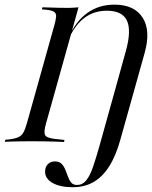

<svg xmlns="http://www.w3.org/2000/svg" viewBox="-43 -602 645 815"><path d="M105.6 -201.6 187.1 -492.7Q194.4 -518.5 195.2 -531.9Q196 -545.2 186.7 -551.6Q177.4 -558.1 154.8 -560.5L134.7 -562.1L137.1 -571Q149.2 -571 166.1 -570.2Q183.1 -569.4 204.8 -569Q226.6 -568.5 250.8 -568.5H249.2Q259.7 -568.5 269.8 -569.4Q279.8 -570.2 290.3 -571L187.1 -201.6ZM89.5 -2.4Q66.1 -2.4 44.8 -2Q23.4 -1.6 6 -1.2Q-11.3 -0.8 -22.6 0L-20.2 -8.9L-1.6 -10.5Q21.8 -13.7 35.1 -19.8Q48.4 -25.8 56 -39.1Q63.7 -52.4 71 -78.2L105.6 -201.6H187.1L152.4 -78.2Q141.9 -41.1 148.4 -28.6Q154.8 -16.1 191.9 -12.1L230.6 -8.1L229 0.8Q214.5 0 192.7 -0.8Q171 -1.6 144.4 -2Q117.7 -2.4 87.1 -2.4H90.3ZM440.3 -201.6 491.9 -387.9Q515.3 -473.4 495.6 -514.9Q475.8 -556.5 410.5 -556.5Q356.5 -556.5 316.5 -527Q276.6 -497.6 249.2 -437.9L248.4 -442.7Q278.2 -511.3 327.4 -546.8Q376.6 -582.3 442.7 -582.3Q527.4 -582.3 562.5 -527Q597.6 -471.8 571 -377.4L521.8 -201.6ZM266.1 192.7Q212.1 192.7 180.2 174.6Q148.4 156.5 148.4 126.6Q148.4 106.5 160.1 94.8Q171.8 83.1 189.5 83.1Q208.1 83.1 218.1 93.1Q228.2 103.2 234.3 118.1Q240.3 133.1 245.6 148Q250.8 162.9 259.3 173Q267.7 183.1 283.9 183.1Q307.3 183.1 323 163.7Q338.7 144.4 351.2 108.1Q363.7 71.8 378.2 21L440.3 -201.6H521.8L468.5 -11.3Q449.2 58.9 420.6 104Q391.9 149.2 353.6 171Q315.3 192.7 266.1 192.7Z"/></svg>

Font: Playfair 144pt SemiCondensed
Style: Italic
Weight: 400
Width: 4
Italic angle: -15.6°
Designer: Claus Eggers Sørensen
Foundry: Claus Eggers Sørensen
Version: Version 2.203